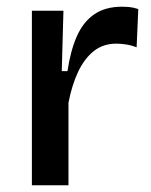

<svg xmlns="http://www.w3.org/2000/svg" viewBox="-20 -552 451 572"><path d="M75 0V-271V-520H169L164 -340H181Q190 -401 209 -444Q228 -487 261 -509.5Q294 -532 343 -532Q353 -532 365 -531Q377 -530 392 -525L387 -411Q372 -417 356 -419.5Q340 -422 327 -422Q287 -422 259 -399.5Q231 -377 212.5 -337.5Q194 -298 184 -246V0Z"/></svg>

Font: Bricolage Grotesque 96pt ExtraBold Medium
Style: Regular
Weight: 500
Version: Version 1.001;gftools[0.9.33.dev8+g029e19f]